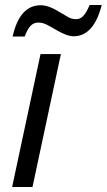

<svg xmlns="http://www.w3.org/2000/svg" viewBox="-20 -753 430 773"><path d="M110.8 0H28.8L143.1 -535.2H225.1ZM275.9 -606.9Q248 -607.4 202.1 -634.8Q184.6 -645.5 168.9 -653.3Q152.3 -662.1 133.8 -662.1Q115.2 -662.1 102.5 -648.4Q89.8 -634.8 79.6 -606H30.8Q59.1 -731.9 143.6 -731.9Q174.8 -732.4 220.7 -704.1Q238.3 -693.4 253.4 -684.6Q268.6 -675.8 286.1 -675.8Q303.7 -675.8 315.4 -689Q328.1 -702.1 340.8 -732.9H389.6Q357.4 -606.9 275.9 -606.9Z"/></svg>

Font: OpenSans-Italic
Style: Italic
Weight: 400
Italic angle: -12°
Foundry: Ascender Corporation
Version: Version 1.10